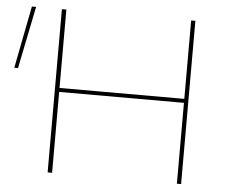

<svg xmlns="http://www.w3.org/2000/svg" viewBox="-52 -715 930 771"><g transform="rotate(5 413.0 -329.0)"><path d="M705 -658V0H688V-326H185V0H167V-658H185V-342H688V-658ZM-3 -407 46 -658H63L12 -407Z"/></g></svg>

Font: Ysabeau Thin
Style: Regular
Weight: 200
Designer: Christian Thalmann (Catharsis Fonts)
Version: Version 0.003